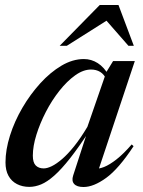

<svg xmlns="http://www.w3.org/2000/svg" viewBox="-20 -738 571 769"><path d="M273 -35 332.5 -218 340.5 -217.5Q296 -149 261 -104.5Q226 -60 197.5 -34.8Q169 -9.5 144.8 0.5Q120.5 10.5 97.5 10.5Q69.5 10.5 47.8 -0.8Q26 -12 14 -33.8Q2 -55.5 2 -87.5Q2 -138 20 -195Q38 -252 69.5 -306Q101 -360 141.2 -404.2Q181.5 -448.5 226.2 -475Q271 -501.5 316 -501.5Q346 -501.5 371.5 -485.2Q397 -469 416 -435.5L407.5 -418Q397 -440.5 381.2 -450Q365.5 -459.5 344.5 -459.5Q313.5 -459.5 281 -436.2Q248.5 -413 218 -374.5Q187.5 -336 163.8 -290Q140 -244 125.8 -198.2Q111.5 -152.5 111.5 -114.5Q111.5 -87 123.2 -75.2Q135 -63.5 155 -63.5Q169 -63.5 187.5 -72.5Q206 -81.5 228.8 -101Q251.5 -120.5 277 -152.2Q302.5 -184 330 -230L406 -449.5L433 -493.5H520L370 -44L358.5 -62.5Q374.5 -60.5 396.8 -69.2Q419 -78 447 -100Q475 -122 507.5 -159.5L515 -152.5Q455.5 -62 405.2 -25.5Q355 11 314.5 11Q288 11 277 -1.2Q266 -13.5 273 -35ZM219 -554.5 379.5 -718H454.5L516 -554.5H494.5L393 -670.5H431L247.5 -554.5Z"/></svg>

Font: Newsreader 60pt Medium
Style: Italic
Weight: 500
Italic angle: -17°
Designer: Hugues Gentile
Foundry: Production Type
Version: Version 1.003